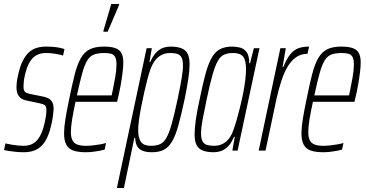

<svg xmlns="http://www.w3.org/2000/svg" viewBox="-34 -750 1824 956"><path d="M84 8Q64 8 44 6Q24 4 8.5 1.5Q-7 -1 -14 -3L-7 -36Q-2 -35 7 -33Q16 -31 28.5 -29Q41 -27 55 -25.5Q69 -24 83 -24Q116 -24 136.5 -39Q157 -54 169.5 -81Q182 -108 189 -142Q192 -156 194.5 -170.5Q197 -185 197 -200Q197 -221 189 -226.5Q181 -232 166 -235L96 -250Q72 -255 60 -271Q48 -287 48 -316Q48 -323 49.5 -339Q51 -355 55 -371Q64 -416 78 -444.5Q92 -473 109.5 -489Q127 -505 148.5 -511.5Q170 -518 194 -518Q214 -518 232 -516.5Q250 -515 264 -512Q278 -509 287 -506L280 -473Q276 -475 263.5 -478Q251 -481 233 -483.5Q215 -486 194 -486Q171 -486 151.5 -477Q132 -468 116.5 -445Q101 -422 91 -380Q86 -359 84.5 -345Q83 -331 83 -320Q83 -299 90.5 -292.5Q98 -286 112 -283L181 -269Q197 -266 208.5 -259.5Q220 -253 226.5 -240.5Q233 -228 233 -206Q233 -202 230.5 -180Q228 -158 223 -135Q215 -98 203.5 -71Q192 -44 175.5 -26.5Q159 -9 136.5 -0.5Q114 8 84 8Z M393 8Q355 8 331 -0.5Q307 -9 296 -30Q285 -51 285 -86Q285 -115 291.5 -156Q298 -197 310 -254Q325 -329 338 -379.5Q351 -430 368.5 -460.5Q386 -491 413 -504.5Q440 -518 484 -518Q519 -518 540 -510.5Q561 -503 570.5 -486Q580 -469 580 -439Q580 -419 576.5 -390Q573 -361 567 -327Q561 -293 552 -256L549 -243H342Q331 -192 325 -155Q319 -118 319 -92Q319 -66 327 -51Q335 -36 351.5 -30Q368 -24 394 -24Q410 -24 428 -26Q446 -28 463.5 -31Q481 -34 494 -38L487 -5Q477 -2 461 1Q445 4 427.5 6Q410 8 393 8ZM349 -275H522L528 -304Q534 -333 540 -367Q546 -401 546 -429Q546 -455 539 -467Q532 -479 518.5 -482.5Q505 -486 486 -486Q454 -486 434 -478.5Q414 -471 400.5 -449Q387 -427 375.5 -385.5Q364 -344 349 -275ZM481 -592V-597L520 -730H559V-725L502 -592Z M548 186 696 -510H722L710 -441H714Q729 -475 746.5 -491.5Q764 -508 781.5 -513Q799 -518 813 -518Q847 -518 868.5 -510Q890 -502 900 -483Q910 -464 910 -429Q910 -400 903.5 -356.5Q897 -313 885 -255Q868 -175 853.5 -123.5Q839 -72 821.5 -43.5Q804 -15 780.5 -3.5Q757 8 722 8Q695 8 676.5 1Q658 -6 649 -22Q640 -38 639 -64H635L583 186ZM717 -24Q744 -24 762.5 -32Q781 -40 794.5 -63.5Q808 -87 821 -133Q834 -179 850 -255Q863 -316 870 -357Q877 -398 877 -424Q877 -450 870 -463.5Q863 -477 849 -481.5Q835 -486 813 -486Q790 -486 771.5 -477Q753 -468 739 -450Q725 -432 715 -405Q708 -386 700 -355.5Q692 -325 684 -289.5Q676 -254 669 -218Q662 -182 658 -152Q654 -122 654 -104Q654 -61 668.5 -42.5Q683 -24 717 -24Z M1031 8Q998 8 976.5 0Q955 -8 945 -27.5Q935 -47 935 -81Q935 -110 941 -153.5Q947 -197 960 -255Q976 -335 990.5 -386.5Q1005 -438 1022.5 -466.5Q1040 -495 1064 -506.5Q1088 -518 1122 -518Q1142 -518 1161.5 -513Q1181 -508 1194 -490.5Q1207 -473 1207 -435H1211L1230 -510H1258L1149 0H1123L1135 -69H1131Q1117 -35 1099 -18.5Q1081 -2 1063.5 3Q1046 8 1031 8ZM1032 -24Q1055 -24 1073.5 -33Q1092 -42 1106 -60Q1120 -78 1129 -105Q1136 -124 1144 -152Q1152 -180 1160.5 -213.5Q1169 -247 1176 -282Q1183 -317 1187 -349Q1191 -381 1191 -406Q1191 -450 1176.5 -468Q1162 -486 1127 -486Q1100 -486 1082 -478Q1064 -470 1050.5 -446.5Q1037 -423 1024 -377Q1011 -331 995 -255Q982 -194 974.5 -153Q967 -112 967 -86Q967 -60 974.5 -46.5Q982 -33 996.5 -28.5Q1011 -24 1032 -24Z M1254 0 1362 -510H1389L1373 -417H1377Q1394 -459 1412.5 -481Q1431 -503 1453.5 -510.5Q1476 -518 1505 -518L1497 -482Q1465 -482 1441 -465.5Q1417 -449 1399 -419.5Q1381 -390 1367.5 -349Q1354 -308 1343 -259L1288 0Z M1575 8Q1537 8 1513 -0.5Q1489 -9 1478 -30Q1467 -51 1467 -86Q1467 -115 1473.5 -156Q1480 -197 1492 -254Q1507 -329 1520 -379.5Q1533 -430 1550.5 -460.5Q1568 -491 1595 -504.5Q1622 -518 1666 -518Q1701 -518 1722 -510.5Q1743 -503 1752.5 -486Q1762 -469 1762 -439Q1762 -419 1758.5 -390Q1755 -361 1749 -327Q1743 -293 1734 -256L1731 -243H1524Q1513 -192 1507 -155Q1501 -118 1501 -92Q1501 -66 1509 -51Q1517 -36 1533.5 -30Q1550 -24 1576 -24Q1592 -24 1610 -26Q1628 -28 1645.5 -31Q1663 -34 1676 -38L1669 -5Q1659 -2 1643 1Q1627 4 1609.5 6Q1592 8 1575 8ZM1531 -275H1704L1710 -304Q1716 -333 1722 -367Q1728 -401 1728 -429Q1728 -455 1721 -467Q1714 -479 1700.5 -482.5Q1687 -486 1668 -486Q1636 -486 1616 -478.5Q1596 -471 1582.5 -449Q1569 -427 1557.5 -385.5Q1546 -344 1531 -275Z"/></svg>

Font: Saira UltraCondensed Thin
Style: Italic
Weight: 250
Width: 1
Italic angle: -12°
Designer: Hector Gatti with collaboration of the Omnibus-Type team
Foundry: Omnibus-Type
Version: Version 1.101